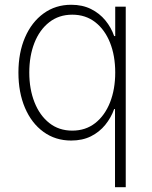

<svg xmlns="http://www.w3.org/2000/svg" viewBox="-20 -570 627 794"><path d="M500 204.1H455.6V-119.1H452.1Q439.5 -83.5 415.3 -53.7Q391.1 -23.9 356 -6.3Q320.8 11.2 274.4 11.2Q209 11.2 159.7 -24.7Q110.4 -60.5 83.3 -124Q56.2 -187.5 56.2 -270Q56.2 -352.1 83.5 -415.3Q110.8 -478.5 160.2 -514.4Q209.5 -550.3 274.4 -550.3Q320.8 -550.3 356.2 -532.7Q391.6 -515.1 415.8 -485.6Q439.9 -456.1 452.1 -420.9H456.5V-542.5H500ZM278.8 -29.8Q334 -29.8 373.8 -61Q413.6 -92.3 435.1 -146.7Q456.5 -201.2 456.5 -270Q456.5 -339.4 435.1 -393.3Q413.6 -447.3 373.8 -478.3Q334 -509.3 278.8 -509.3Q223.6 -509.3 183.6 -478Q143.6 -446.8 122.3 -392.6Q101.1 -338.4 101.1 -270Q101.1 -201.7 122.6 -147.2Q144 -92.8 183.8 -61.3Q223.6 -29.8 278.8 -29.8Z"/></svg>

Font: Inter 16pt ExtraLight
Style: Regular
Weight: 250
Version: Version 4.001;git-66647c0bb